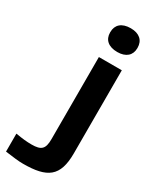

<svg xmlns="http://www.w3.org/2000/svg" viewBox="-369 -777 832 1037"><g transform="rotate(30 46.5 -258.5)"><path d="M30 -648V-645C30 -601 60 -573 116 -573C170 -573 200 -601 200 -645V-648C200 -693 170 -721 116 -721C60 -721 30 -693 30 -648ZM-135 193C-79 200 -55 204 -23 204C127 204 187 163 187 18V-500H44V12C44 74 25 91 -35 91C-66 91 -93 88 -135 81Z"/></g></svg>

Font: LT Wave Bold
Style: Regular
Weight: 700
Designer: Daniel Lyons
Version: Version 2.5 (Glyphs App)